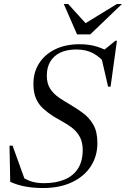

<svg xmlns="http://www.w3.org/2000/svg" viewBox="-20 -938 635 968"><path d="M510 -617.5Q486 -649.5 450.5 -669Q415 -688.5 365.5 -688.5Q317.5 -688.5 284.2 -672.8Q251 -657 233.5 -627.5Q216 -598 216 -557Q216 -516 233.5 -489.8Q251 -463.5 279 -444.8Q307 -426 338 -408Q369.5 -389.5 400 -366.8Q430.5 -344 450.8 -308.8Q471 -273.5 471 -216.5Q471 -150 437.2 -98.8Q403.5 -47.5 342 -18.8Q280.5 10 197 10Q150 10 108.5 2.5Q67 -5 31.5 -21.5L28 -203.5H43.5L111.5 -14.5L69 -59Q100 -38 129.5 -26.2Q159 -14.5 201.5 -14.5Q261.5 -14.5 305.5 -32.8Q349.5 -51 373.2 -88.2Q397 -125.5 397 -181.5Q397 -221 382.8 -247.2Q368.5 -273.5 346 -291.5Q323.5 -309.5 298.2 -323.2Q273 -337 250.5 -350.5Q221 -369.5 197.8 -390.5Q174.5 -411.5 161.5 -441.5Q148.5 -471.5 148.5 -515.5Q148.5 -573.5 177 -618.5Q205.5 -663.5 257.8 -689.2Q310 -715 381 -715Q429.5 -715 467.8 -703.2Q506 -691.5 545.5 -668L498 -680.5L561.5 -732.5H569.5L537.5 -501H525L487.5 -663.5ZM595 -918 435 -764.5H368.5L301.5 -918H323.5L423.5 -808H390L569.5 -918Z"/></svg>

Font: Newsreader 60pt
Style: Italic
Weight: 400
Italic angle: -17°
Designer: Hugues Gentile
Foundry: Production Type
Version: Version 1.003